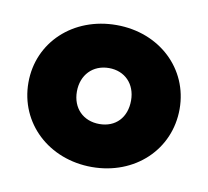

<svg xmlns="http://www.w3.org/2000/svg" viewBox="-47 -763 443 409"><g transform="rotate(10 174.5 -558.5)"><path d="M175 -405C268 -405 338 -471 338 -559C338 -646 268 -712 175 -712C81 -712 11 -646 11 -559C11 -471 82 -405 175 -405ZM116 -558C116 -594 140 -619 175 -619C209 -619 233 -595 233 -559C233 -522 210 -498 175 -498C140 -498 116 -522 116 -558Z"/></g></svg>

Font: MV Cash
Style: Bold
Weight: 700
Designer: Rodrigo Fuenzalida
Foundry: fragTYPE
Version: Version 1.100;Glyphs 3.1.2 (3151)